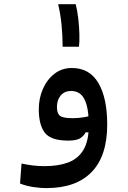

<svg xmlns="http://www.w3.org/2000/svg" viewBox="-20 -685 626 940"><path d="M208 235.8Q173.3 235.8 138.4 230Q103.5 224.1 78.1 213.4L85.4 115.7Q114.3 121.6 140.4 125Q166.5 128.4 199.2 128.4Q265.6 128.4 314 110.4Q362.3 92.3 388.4 48.8Q414.6 5.4 414.6 -70.3Q414.6 -133.3 404.3 -170.4Q394 -207.5 375 -223.6Q356 -239.7 328.6 -239.7Q296.4 -239.7 277.6 -218Q258.8 -196.3 258.8 -161.1Q258.8 -129.4 273.7 -117.9Q288.6 -106.4 335.4 -106.4Q367.2 -106.4 394.3 -111.6Q421.4 -116.7 460 -126.5L454.6 -37.1H399.4Q389.2 -17.6 370.6 -7.1Q352.1 3.4 314 3.4Q229.5 3.4 199.7 -34.9Q169.9 -73.2 169.9 -149.9Q169.9 -204.1 190.2 -250Q210.4 -295.9 246.8 -324Q283.2 -352.1 332 -352.1Q418.5 -352.1 461.7 -278.6Q504.9 -205.1 504.9 -75.2Q504.9 78.6 428.7 157.2Q352.5 235.8 208 235.8ZM286.6 -456.1Q286.6 -508.3 281.5 -561.8Q276.4 -615.2 264.6 -664.6H350.6Q358.9 -632.8 363.3 -593.5Q367.7 -554.2 368.7 -517.3Q369.6 -480.5 366.7 -456.1Z"/></svg>

Font: Cascadia Code Medium
Style: Regular
Weight: 500
Monospace: yes
Designer: Aaron Bell
Foundry: Saja Typeworks
Version: Version 2407.024